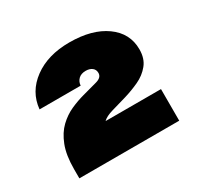

<svg xmlns="http://www.w3.org/2000/svg" viewBox="-97 -874 639 621"><g transform="rotate(-30 223.0 -563.5)"><path d="M201 -482.5H408V-364.5H35V-398.5Q35 -451 48.5 -485.5Q62 -520 83.8 -540.8Q105.5 -561.5 131.2 -573Q157 -584.5 181.5 -591Q213 -599.5 236 -605.8Q259 -612 259 -629Q259 -641.5 250 -648.5Q241 -655.5 226.5 -655.5Q209 -655.5 199.2 -646Q189.5 -636.5 188.5 -622H35Q41 -684.5 93.5 -723Q146 -761.5 226.5 -761.5Q311 -761.5 361.5 -725.2Q412 -689 412 -629Q412 -594.5 394.2 -572.8Q376.5 -551 349.5 -538.5Q322.5 -526 294 -517.5Q265 -509 238.8 -501.5Q212.5 -494 201 -482.5Z"/></g></svg>

Font: Overused Grotesk Black
Style: Regular
Weight: 900
Version: Version 0.004